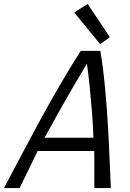

<svg xmlns="http://www.w3.org/2000/svg" viewBox="-79 -950 659 970"><path d="M-59 0Q-24 -65 19.5 -148Q63 -231 113.5 -324Q164 -417 218.5 -511.5Q273 -606 329 -693H428Q442 -608 451 -514Q460 -420 465.5 -327Q471 -234 474.5 -150Q478 -66 481 0H398Q397 -47 397.5 -94Q398 -141 397 -187H111Q89 -140 65.5 -93Q42 -46 20 0ZM146 -254H393Q391 -318 385.5 -386.5Q380 -455 373.5 -518.5Q367 -582 360 -628Q330 -579 293 -515.5Q256 -452 218 -384Q180 -316 146 -254ZM427 -727 296 -887 364 -930 476 -762Z"/></svg>

Font: Ubuntu Sans Mono
Style: Italic
Weight: 400
Italic angle: -13.5°
Monospace: yes
Designer: Dalton Maag Ltd
Foundry: Dalton Maag Ltd
Version: Version 1.006